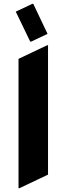

<svg xmlns="http://www.w3.org/2000/svg" viewBox="-20 -987 352 1017"><path d="M151.4 -966.8H156.2L231.9 -807.6L145 -766.6H140.1L63.5 -925.3ZM83 9.8H78.1V-675.3L229.5 -747.1H234.4V-62Z"/></svg>

Font: Nova Round
Style: Bold
Weight: 700
Designer: Wojciech Kalinowski "wmk69" (wmk69@o2.pl)
Foundry: Wojciech Kalinowski "wmk69" (wmk69@o2.pl)
Version: Version 3.1.0; 2021-05-23